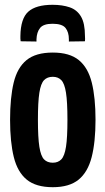

<svg xmlns="http://www.w3.org/2000/svg" viewBox="-20 -770 439 800"><path d="M22 -271Q22 -363 37 -425.5Q52 -488 90.5 -519.5Q129 -551 200 -551Q270 -551 308.5 -519.5Q347 -488 362.5 -425.5Q378 -363 378 -271Q378 -178 362 -115.5Q346 -53 307.5 -21.5Q269 10 200 10Q130 10 91.5 -21.5Q53 -53 37.5 -115.5Q22 -178 22 -271ZM138 -271Q138 -197 144 -158.5Q150 -120 163.5 -106Q177 -92 200 -92Q222 -92 235.5 -106Q249 -120 255 -158.5Q261 -197 261 -271Q261 -345 255 -383.5Q249 -422 235.5 -436Q222 -450 200 -450Q177 -450 163.5 -436Q150 -422 144 -383.5Q138 -345 138 -271ZM199 -750Q240 -750 270.5 -739.5Q301 -729 317.5 -701Q334 -673 334 -620Q335 -608 334 -598L267 -597Q267 -602 267 -606Q267 -636 253 -653.5Q239 -671 199 -671Q161 -671 147 -653.5Q133 -636 132 -606Q132 -603 132 -597L66 -598Q65 -604 65 -609.5Q65 -615 65 -620Q66 -693 98 -721.5Q130 -750 199 -750Z"/></svg>

Font: Georama Condensed SemiBold
Style: Regular
Weight: 600
Width: 3
Designer: Jean-Baptiste Levee
Foundry: Production Type
Version: Version 1.000